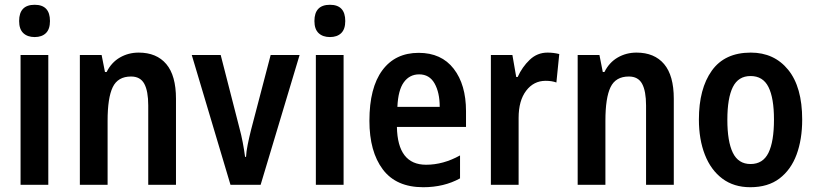

<svg xmlns="http://www.w3.org/2000/svg" viewBox="-20 -773 3416 803"><path d="M125 -753Q189 -753 189 -685Q189 -651 172 -634.5Q155 -618 125 -618Q95 -618 77.5 -634.5Q60 -651 60 -685Q60 -753 125 -753ZM182 -543V0H66V-543Z M560 -553Q635 -553 675.5 -505Q716 -457 716 -360V0H600V-332Q600 -392 583.5 -422.5Q567 -453 528 -453Q473 -453 451.5 -408.5Q430 -364 430 -268V0H314V-543H405L419 -472H426Q446 -512 481.5 -532.5Q517 -553 560 -553Z M944 0 782 -543H903L981 -239Q989 -210 995 -178.5Q1001 -147 1005 -117H1009Q1010 -139 1016 -168.5Q1022 -198 1030 -230L1112 -543H1233L1070 0Z M1360 -753Q1424 -753 1424 -685Q1424 -651 1407 -634.5Q1390 -618 1360 -618Q1330 -618 1312.5 -634.5Q1295 -651 1295 -685Q1295 -753 1360 -753ZM1417 -543V0H1301V-543Z M1731 -552Q1826 -552 1877.5 -485.5Q1929 -419 1929 -308V-242H1640Q1643 -84 1762 -84Q1834 -84 1904 -123V-27Q1837 10 1750 10Q1637 10 1581 -64.5Q1525 -139 1525 -268Q1525 -406 1579 -479Q1633 -552 1731 -552ZM1733 -462Q1693 -462 1669 -429Q1645 -396 1642 -326H1819Q1819 -386 1797.5 -424Q1776 -462 1733 -462Z M2270 -553Q2295 -553 2319 -547L2307 -428Q2288 -435 2262 -435Q2212 -435 2180.5 -393.5Q2149 -352 2149 -280V0H2033V-543H2123L2139 -451H2145Q2164 -493 2195.5 -523Q2227 -553 2270 -553Z M2642 -553Q2717 -553 2757.5 -505Q2798 -457 2798 -360V0H2682V-332Q2682 -392 2665.5 -422.5Q2649 -453 2610 -453Q2555 -453 2533.5 -408.5Q2512 -364 2512 -268V0H2396V-543H2487L2501 -472H2508Q2528 -512 2563.5 -532.5Q2599 -553 2642 -553Z M3335 -273Q3335 -190 3311.5 -126.5Q3288 -63 3240 -26.5Q3192 10 3118 10Q3049 10 3001 -26Q2953 -62 2928 -126Q2903 -190 2903 -273Q2903 -402 2957 -477.5Q3011 -553 3120 -553Q3218 -553 3276.5 -481Q3335 -409 3335 -273ZM3022 -272Q3022 -181 3045 -134Q3068 -87 3119 -87Q3171 -87 3194 -134Q3217 -181 3217 -273Q3217 -363 3194 -409Q3171 -455 3119 -455Q3068 -455 3045 -409Q3022 -363 3022 -272Z"/></svg>

Font: Noto Sans Ethiopic Condensed SemiBold
Style: Regular
Weight: 600
Width: 3
Designer: Monotype Design Team
Foundry: Monotype Imaging Inc.
Version: Version 2.102; ttfautohint (v1.8.4.7-5d5b)